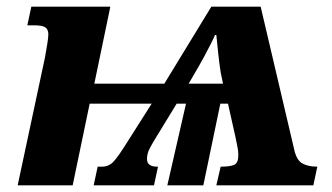

<svg xmlns="http://www.w3.org/2000/svg" viewBox="-20 -556 996 576"><path d="M115 -384Q119 -407 122 -425Q125 -443 125 -453Q125 -467 116.5 -473.5Q108 -480 83 -480H62L74 -536H311L263 -305H473L614 -536H762L862 -110Q869 -76 886.5 -66Q904 -56 932 -56L920 0H629L642 -56Q670 -56 682.5 -61.5Q695 -67 695 -91Q695 -104 692 -117Q689 -130 687 -142L664 -245H641L590 0H482L538 -245H510L444 -137Q436 -124 428.5 -109.5Q421 -95 421 -79Q421 -55 454 -56L442 0H261L273 -56H286Q306 -56 320 -70.5Q334 -85 362 -130L435 -245H249L198 0H33ZM546 -305H649L642 -339Q637 -372 634.5 -397.5Q632 -423 629 -451H625Q621 -441 612 -423.5Q603 -406 593.5 -388Q584 -370 578 -360Z"/></svg>

Font: Noto Serif SemiCondensed ExtraBold
Style: Italic
Weight: 800
Width: 4
Italic angle: -12°
Designer: Monotype Design Team
Foundry: Monotype Imaging Inc.
Version: Version 2.014; ttfautohint (v1.8.4.7-5d5b)